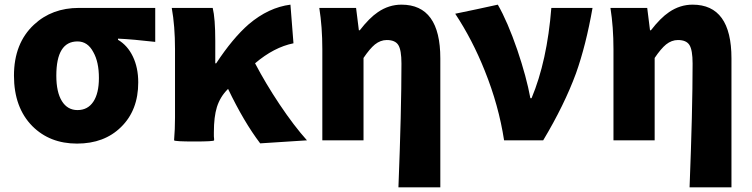

<svg xmlns="http://www.w3.org/2000/svg" viewBox="-20 -603 3230 825"><path d="M311 14Q194 14 119 -61Q40 -141 40 -278Q40 -417 126 -497Q203 -569 319 -569H483H647V-423Q552 -434 487 -437V-432Q528 -408 551 -360Q574 -312 574 -249Q574 -129 500 -57Q428 14 311 14ZM313 -130Q357 -130 381 -166Q405 -202 405 -268Q405 -337 381 -379Q357 -425 313 -425Q222 -425 222 -278Q222 -207 246 -168.5Q270 -130 313 -130Z M1098 13Q1028 -79 960 -221L958 -219Q926 -187 912 -143Q899 -101 899 -35V-17Q899 -13 900 -6Q900 -2 900 0Q899 5 815 5Q731 5 728 0Q732 -48 732 -98V-196V-392Q732 -491 718 -569H894Q905 -524 905 -427V-331H909Q980 -439 1049 -499Q1134 -571 1228 -583L1241 -417Q1157 -400 1076 -331Q1121 -245 1181 -155Q1244 -61 1299 0Z M1692 202Q1705 -127 1705 -330Q1705 -388 1691.5 -409.5Q1678 -431 1642 -431Q1615 -431 1591 -412Q1569 -394 1542 -354V0H1365V-392Q1365 -487 1352 -569H1510L1522 -473H1526Q1567 -526 1604 -551Q1651 -583 1705 -583Q1872 -583 1872 -352V-75V202Z M2146 0Q2123 -150 2063 -299Q2010 -432 1936 -544L2027 -563L2119 -583Q2161 -510 2203 -388Q2242 -273 2259 -181H2264Q2331 -341 2349 -569H2526Q2498 -409 2455 -288Q2405 -152 2314 0Z M2943 202Q2956 -127 2956 -330Q2956 -388 2942.5 -409.5Q2929 -431 2893 -431Q2866 -431 2842 -412Q2820 -394 2793 -354V0H2616V-392Q2616 -487 2603 -569H2761L2773 -473H2777Q2818 -526 2855 -551Q2902 -583 2956 -583Q3123 -583 3123 -352V-75V202Z"/></svg>

Font: GenSekiGothic TW H
Style: Regular
Weight: 900
Version: Version 1.501;PS 1;hotconv 16.6.51;makeotf.lib2.5.65220